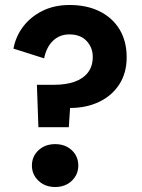

<svg xmlns="http://www.w3.org/2000/svg" viewBox="-20 -743 571 770"><path d="M134 -233 128 -403H198Q244 -403 278.5 -415Q313 -427 332.5 -452Q352 -477 352 -515Q352 -552 327.5 -578.5Q303 -605 258 -605Q219 -605 192.5 -579.5Q166 -554 157 -509L34 -548Q43 -597 73 -636.5Q103 -676 150.5 -699.5Q198 -723 259 -723Q328 -723 379.5 -697.5Q431 -672 459.5 -625Q488 -578 488 -513Q488 -451 459 -405.5Q430 -360 378.5 -335Q327 -310 261 -310L256 -233ZM201 7Q161 7 134.5 -18Q108 -43 108 -79Q108 -116 134.5 -140.5Q161 -165 201 -165Q242 -165 268 -140.5Q294 -116 294 -79Q294 -43 268 -18Q242 7 201 7Z"/></svg>

Font: Parkinsans Light SemiBold
Style: Regular
Weight: 600
Version: Version 1.000